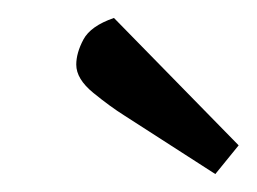

<svg xmlns="http://www.w3.org/2000/svg" viewBox="-20 -753 286 214"><path d="M119 -624Q103 -634 84 -649.5Q65 -665 65 -681Q65 -694 73 -709Q81 -724 107 -733L246 -591L220 -559Z"/></svg>

Font: Faustina VF Beta
Style: Italic
Weight: 400
Italic angle: -8°
Designer: Alfonso Garcia
Foundry: Omnibus-Type
Version: Version 1.006